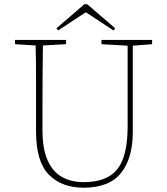

<svg xmlns="http://www.w3.org/2000/svg" viewBox="-20 -862 777 895"><path d="M453 -656V-676H689V-656L599 -649V-248Q599 -124 544 -55.5Q489 13 370 13Q268 13 208 -47.5Q148 -108 148 -249V-361Q148 -434 148 -506Q148 -578 146 -650L50 -656V-676H288V-656L180 -650Q179 -578 178.5 -506.5Q178 -435 178 -361V-256Q178 -168 202 -114.5Q226 -61 269 -37Q312 -13 370 -13Q479 -13 527 -73.5Q575 -134 575 -274V-649ZM387 -842 517 -730 509 -720 380 -805 251 -720 243 -730 373 -842Z"/></svg>

Font: Source Serif 4 ExtraLight
Style: Regular
Weight: 200
Designer: Frank Grießhammer
Foundry: Adobe
Version: Version 4.005;hotconv 1.1.0;makeotfexe 2.6.0